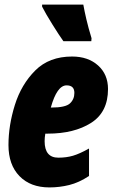

<svg xmlns="http://www.w3.org/2000/svg" viewBox="-20 -809 496 839"><path d="M196 10Q240 10 282.5 -0.5Q325 -11 369 -40V-160Q328 -137 299 -128.5Q270 -120 235 -120Q175 -120 175 -192Q175 -208 178 -225H188Q304 -225 378 -272Q452 -319 452 -420Q452 -484 408.5 -523Q365 -562 295 -562Q195 -562 134 -501Q73 -440 45 -350.5Q17 -261 17 -175Q17 -89 65 -39.5Q113 10 196 10ZM202 -339Q229 -436 271 -436Q305 -436 305 -403Q305 -375 285.5 -357Q266 -339 204 -339ZM257 -629H379L380 -642Q366 -688 357.5 -724.5Q349 -761 344 -789H164V-780Q178 -752 208.5 -703Q239 -654 257 -629Z"/></svg>

Font: Noto Sans Display Condensed Black
Style: Italic
Weight: 900
Width: 3
Italic angle: -192°
Designer: Monotype Design Team
Foundry: Monotype Imaging Inc.
Version: Version 1.900